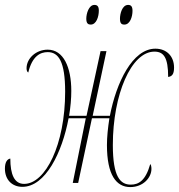

<svg xmlns="http://www.w3.org/2000/svg" viewBox="-22 -744 728 781"><path d="M484 -644C507 -644 517 -676 517 -700C517 -719 510 -724 499 -724C475 -724 466 -688 466 -668C466 -648 473 -644 484 -644ZM347 -644C370 -644 380 -676 380 -701C380 -719 373 -724 362 -724C339 -724 329 -688 329 -668C329 -648 337 -644 347 -644ZM69 16C163 16 231 -124 257 -263H327L274 0H296L352 -263H423C417 -224 413 -187 413 -154C413 -32 451 17 508 17C560 17 594 -21 594 -57C594 -66 592 -76 589 -76C570 -9 542 7 510 7C467 7 437 -25 437 -154C437 -360 512 -534 606 -534C644 -534 662 -510 662 -431C676 -433 686 -440 686 -469C686 -515 656 -546 610 -546C517 -546 451 -408 425 -273H355L411 -536H387L330 -273H259C265 -308 268 -343 268 -374C268 -471 236 -542 172 -542C125 -542 86 -507 86 -466C86 -457 89 -451 93 -449C109 -516 142 -532 172 -532C216 -532 243 -494 243 -371C243 -156 163 4 76 4C36 4 20 -35 20 -99C7 -97 -2 -84 -2 -58C-2 -13 27 16 69 16Z"/></svg>

Font: Noto Serif Display Condensed Thin
Style: Italic
Weight: 100
Width: 3
Italic angle: -12°
Designer: Monotype Design Team
Foundry: Monotype Imaging Inc.
Version: Version 2.009